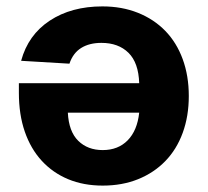

<svg xmlns="http://www.w3.org/2000/svg" viewBox="-20 -568 649 600"><path d="M300 -548Q361 -548 411 -528Q461 -508 496.5 -471.5Q532 -435 551 -383Q570 -331 570 -268Q570 -205 551 -153Q532 -101 496.5 -64.5Q461 -28 411.5 -8Q362 12 301 12Q241 12 193 -8Q145 -28 110.5 -65.5Q76 -103 57.5 -156.5Q39 -210 39 -278V-308H415Q413 -372 381.5 -403Q350 -434 297 -434Q259 -434 233.5 -418Q208 -402 197 -369L46 -378Q68 -459 135.5 -503.5Q203 -548 300 -548ZM192 -216Q195 -157 224.5 -128Q254 -99 301 -99Q349 -99 379 -129.5Q409 -160 415 -216Z"/></svg>

Font: Geist
Style: Bold
Weight: 400
Designer: Basement.studio, Andrés Briganti, Mateo Zaragoza
Foundry: Basement.studio, Vercel, Andrés Briganti, Guido Ferreyra, Mateo Zaragoza
Version: Version 1.401